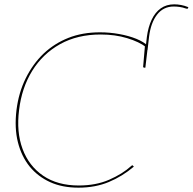

<svg xmlns="http://www.w3.org/2000/svg" viewBox="-20 -857 888 885"><path d="M660 -626 652 -633Q652 -641 652.5 -647.5Q653 -654 654 -661Q655 -668 655.5 -674Q656 -680 657 -687Q663 -732 679 -766Q695 -800 721 -818.5Q747 -837 783 -837Q798 -837 814.5 -834Q831 -831 848 -824L847 -820Q845 -816 842.5 -816.5Q840 -817 836 -818Q822 -823 808 -825Q794 -827 781 -827Q733 -827 704 -789.5Q675 -752 667 -687ZM342 8Q267 8 211 -17.5Q155 -43 117 -89Q79 -136 62.5 -201.5Q46 -267 56 -350Q66 -430 98.5 -496Q131 -562 181 -610Q231 -657 295.5 -682.5Q360 -708 441 -708Q486 -708 530 -700Q574 -692 608.5 -678Q643 -664 662 -645L661 -639L653 -640Q622 -664 566.5 -681Q511 -698 444 -698Q337 -698 257 -653.5Q177 -609 128.5 -530.5Q80 -452 68 -350Q55 -249 84 -170.5Q113 -92 179 -47Q245 -2 343 -2Q422 -2 483 -28.5Q544 -55 585 -92Q587 -94 588 -94.5Q589 -95 591 -95Q592 -95 593 -93L597 -89Q544 -44 481.5 -18Q419 8 342 8ZM648 -645 661 -639 650 -545H644Q642 -545 640.5 -547.5Q639 -550 640 -552Z"/></svg>

Font: Aleo Thin
Style: Italic
Weight: 250
Italic angle: -7°
Designer: Alessio Laiso
Foundry: Alessio Laiso
Version: Version 2.001;gftools[0.9.29]